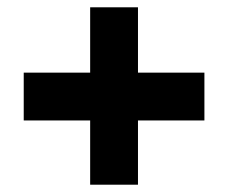

<svg xmlns="http://www.w3.org/2000/svg" viewBox="-20 -617 626 526"><path d="M358 -418V-597H227V-418H45V-287H227V-111H358V-287H540V-418Z"/></svg>

Font: Noto Sans Arabic UI Bk
Style: Regular
Weight: 900
Designer: Monotype Design Team, Nadine Chahine and Nizar Qandah
Foundry: Monotype Imaging Inc.
Version: Version 2.010